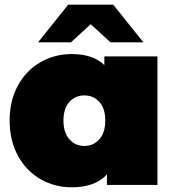

<svg xmlns="http://www.w3.org/2000/svg" viewBox="-20 -787 740 817"><path d="M650 -547H424V-510C392 -541.3 345.7 -557 285 -557C237 -557 192.8 -545.5 152.5 -522.5C112.2 -499.5 80.2 -466.5 56.5 -423.5C32.8 -380.5 21 -330.7 21 -274C21 -217.3 32.8 -167.3 56.5 -124C80.2 -80.7 112.2 -47.5 152.5 -24.5C192.8 -1.5 237 10 285 10C352.3 10 402.3 -8.3 435 -45V0H650ZM403 -194.5C386.3 -175.5 365 -166 339 -166C313 -166 291.7 -175.5 275 -194.5C258.3 -213.5 250 -240 250 -274C250 -308 258.3 -334.3 275 -353C291.7 -371.7 313 -381 339 -381C365 -381 386.3 -371.7 403 -353C419.7 -334.3 428 -308 428 -274C428 -240 419.7 -213.5 403 -194.5ZM450 -607H590L462 -767H270L142 -607H282L366 -684Z"/></svg>

Font: Montserrat Custom Black
Style: Regular
Weight: 900
Designer: Julieta Ulanovsky
Foundry: Julieta Ulanovsky
Version: Version 7.200